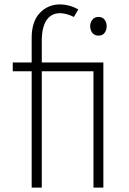

<svg xmlns="http://www.w3.org/2000/svg" viewBox="-20 -853 587 873"><path d="M124 0V-681Q124 -755 161 -794Q198 -833 253 -833Q273 -833 294 -827.5Q315 -822 336 -810L316 -776Q300 -784 283.5 -788.5Q267 -793 253 -793Q213 -793 191.5 -761Q170 -729 170 -667V0ZM405 0V-569H450V0ZM38 -529V-569H426V-529ZM428 -691Q410 -691 400 -703.5Q390 -716 390 -734Q390 -751 400 -763.5Q410 -776 428 -776Q446 -776 455.5 -763.5Q465 -751 465 -734Q465 -716 455.5 -703.5Q446 -691 428 -691Z"/></svg>

Font: Yaldevi ExtraLight
Style: Regular
Weight: 200
Designer: Sol Matas, Rajitha Manaperi, Kosala Senevirathne
Foundry: Mooniak
Version: Version 1.100